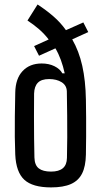

<svg xmlns="http://www.w3.org/2000/svg" viewBox="-20 -827 450 856"><path d="M207.5 8.5Q125.5 8.5 88.5 -25.5Q51.5 -59.5 48 -138Q46.5 -174 46 -216.8Q45.5 -259.5 46.2 -309Q47 -358.5 48 -414Q49 -476.5 80.8 -510.2Q112.5 -544 166 -544Q198 -544 222.8 -531.8Q247.5 -519.5 258 -500H268.5Q261.5 -532 251.2 -560Q241 -588 227 -611.5L154 -578.5L132 -621.5L197 -651Q177.5 -676.5 153.8 -697Q130 -717.5 102.5 -735.5L147.5 -807Q186.5 -781.5 218.2 -754Q250 -726.5 274 -692.5L351.5 -727L373.5 -684L302 -651.5Q332 -599.5 346.8 -533.5Q361.5 -467.5 363 -383Q364 -345.5 364 -303Q364 -260.5 364 -218Q364 -175.5 363 -137.5Q362 -85.5 346 -53.5Q330 -21.5 296.2 -6.5Q262.5 8.5 207.5 8.5ZM207.5 -62Q242.5 -62 260.2 -77Q278 -92 278.5 -123.5Q279.5 -169.5 279.8 -215Q280 -260.5 279.5 -310.5Q279 -360.5 278 -420Q277 -446.5 254.8 -460.5Q232.5 -474.5 199 -474.5Q164.5 -474.5 148.8 -458.2Q133 -442 132 -410Q131.5 -362 131.5 -310.2Q131.5 -258.5 132 -210.5Q132.5 -162.5 133.5 -124.5Q134.5 -90.5 153 -76.2Q171.5 -62 207.5 -62Z"/></svg>

Font: Big Shoulders
Style: Regular
Weight: 400
Designer: Patric King
Foundry: XO Type Co
Version: Version 2.002